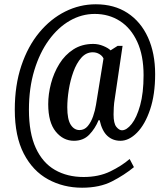

<svg xmlns="http://www.w3.org/2000/svg" viewBox="-20 -734 782 896"><path d="M363 142Q276 142 204.5 103Q133 64 91 -17Q49 -98 49 -222Q49 -336 79.5 -427Q110 -518 163 -582Q216 -646 284 -680Q352 -714 427 -714Q513 -714 575 -673.5Q637 -633 670.5 -559.5Q704 -486 704 -388Q704 -293 680.5 -223Q657 -153 619.5 -115Q582 -77 542 -77Q506 -77 481 -100Q456 -123 445 -173H440Q424 -134 396.5 -105.5Q369 -77 325 -77Q275 -77 240 -120Q205 -163 205 -248Q205 -295 218 -344.5Q231 -394 257 -436Q283 -478 322.5 -503.5Q362 -529 415 -529Q439 -529 462 -519.5Q485 -510 496 -499L529 -520H552L516 -276Q512 -253 511 -232.5Q510 -212 510 -200Q510 -158 523 -142Q536 -126 549 -126Q571 -126 594.5 -155.5Q618 -185 634 -242.5Q650 -300 650 -383Q650 -475 620.5 -539Q591 -603 539.5 -636Q488 -669 422 -669Q361 -669 306 -637.5Q251 -606 208 -547Q165 -488 140 -405.5Q115 -323 115 -222Q115 -113 147 -43.5Q179 26 236.5 59Q294 92 370 92Q441 92 494.5 66Q548 40 585 8L605 46Q560 83 502.5 112.5Q445 142 363 142ZM351 -127Q374 -127 389.5 -145.5Q405 -164 414.5 -191.5Q424 -219 428 -245L463 -461Q458 -473 444 -481.5Q430 -490 413 -490Q382 -490 359.5 -464.5Q337 -439 322.5 -399Q308 -359 301 -315Q294 -271 294 -233Q294 -177 310 -152Q326 -127 351 -127Z"/></svg>

Font: Noto Serif Myanmar ExtraCondensed SemiBold
Style: Regular
Weight: 600
Width: 2
Designer: Ben Mitchell and the Monotype Design Team
Foundry: Monotype Imaging Inc.
Version: Version 2.106; ttfautohint (v1.8.4.7-5d5b)